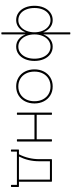

<svg xmlns="http://www.w3.org/2000/svg" viewBox="871 -1690 1061 2844"><g transform="rotate(90 1402.0 -267.5)"><path d="M466 -778H481Q489 -778 489 -770V-377Q513 -442 560.5 -479.5Q608 -517 670 -517Q733 -517 781 -482Q829 -447 855.5 -385.5Q882 -324 882 -247Q882 -169 855.5 -107.5Q829 -46 781 -11Q733 24 670 24Q608 24 560.5 -13.5Q513 -51 489 -116V235Q489 243 481 243H466Q458 243 458 235V-116Q433 -51 386 -13.5Q339 24 277 24Q215 24 166.5 -11Q118 -46 91.5 -107.5Q65 -169 65 -247Q65 -324 91.5 -385.5Q118 -447 166.5 -482Q215 -517 277 -517Q339 -517 386 -479.5Q433 -442 458 -377V-770Q458 -778 466 -778ZM458 -247Q458 -313 435 -367.5Q412 -422 371 -453.5Q330 -485 279 -485Q226 -485 185 -455.5Q144 -426 121 -372Q98 -318 98 -247Q98 -176 121 -121.5Q144 -67 185 -37.5Q226 -8 279 -8Q330 -8 371 -39.5Q412 -71 435 -125.5Q458 -180 458 -247ZM849 -247Q849 -317 826 -371.5Q803 -426 762.5 -455.5Q722 -485 670 -485Q618 -485 576.5 -453.5Q535 -422 512 -367.5Q489 -313 489 -247Q489 -180 512 -125.5Q535 -71 576.5 -39.5Q618 -8 670 -8Q722 -8 762.5 -38Q803 -68 826 -122Q849 -176 849 -247Z M1007 -247Q1007 -324 1038.5 -385.5Q1070 -447 1127.5 -482Q1185 -517 1260 -517Q1335 -517 1392 -482Q1449 -447 1480.5 -385.5Q1512 -324 1512 -247Q1512 -169 1480.5 -107.5Q1449 -46 1392 -11Q1335 24 1260 24Q1185 24 1127.5 -11Q1070 -46 1038.5 -107.5Q1007 -169 1007 -247ZM1479 -247Q1479 -318 1451 -372Q1423 -426 1373.5 -455.5Q1324 -485 1260 -485Q1196 -485 1146 -455.5Q1096 -426 1068 -372Q1040 -318 1040 -247Q1040 -176 1068 -121.5Q1096 -67 1146 -37.5Q1196 -8 1260 -8Q1324 -8 1374 -38Q1424 -68 1451.5 -122Q1479 -176 1479 -247Z M1672 13H1655Q1647 13 1647 5V-498Q1647 -506 1655 -506H1672Q1680 -506 1680 -498V-280H2042V-498Q2042 -506 2051 -506H2068Q2076 -506 2076 -498V5Q2076 13 2068 13H2051Q2042 13 2042 5V-247H1680V5Q1680 13 1672 13Z M2337 -320V-498Q2337 -506 2345 -506H2663Q2671 -506 2671 -498V-17H2741Q2749 -17 2749 -9V93Q2749 101 2741 101H2726Q2718 101 2718 93V13H2225V93Q2225 101 2217 101H2202Q2194 101 2194 93V-9Q2194 -17 2202 -17H2265Q2337 -158 2337 -320ZM2640 -476H2368V-313Q2368 -156 2298 -17H2640Z"/></g></svg>

Font: LINE Seed JP_TTF Thin
Style: Regular
Weight: 250
Designer: LY Corporation & Fontrix & Fontworks
Version: Version 1.008